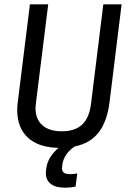

<svg xmlns="http://www.w3.org/2000/svg" viewBox="-20 -675 616 892"><path d="M489 -201Q478 -111 438.5 -60Q399 -9 328 5Q304 20 289 41.5Q274 63 270 87L269 97Q268 100 268 106Q268 121 277 127.5Q286 134 306 134Q321 134 339 131L331 192Q308 197 282 197Q238 197 215.5 179Q193 161 193 130Q193 121 194 116L196 103Q199 79 214 55Q229 31 252 12Q158 10 109 -36Q60 -82 60 -164Q60 -183 63 -204L119 -655H204L147 -197Q145 -181 145 -173Q145 -121 177 -93Q209 -65 267 -65Q328 -65 361.5 -96Q395 -127 403 -194L460 -655H545Z"/></svg>

Font: Ropa Sans
Style: Italic
Weight: 400
Version: Version 1.100